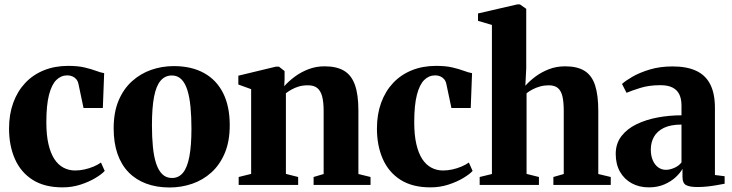

<svg xmlns="http://www.w3.org/2000/svg" viewBox="-20 -838 3316 870"><path d="M263.5 11Q181.5 11 127.8 -23.2Q74 -57.5 47.5 -117.8Q21 -178 21 -255.5Q21 -320 40 -372.2Q59 -424.5 94.2 -462Q129.5 -499.5 179 -519.5Q228.5 -539.5 289 -539.5Q333.5 -539.5 363.8 -532.2Q394 -525 415.2 -517Q436.5 -509 452 -506.5L446 -348.5H358.5L335.5 -457.5Q333 -470 325.8 -478.8Q318.5 -487.5 308 -492Q297.5 -496.5 285 -496.5Q256.5 -496.5 235.2 -475.5Q214 -454.5 202 -408Q190 -361.5 190 -284Q190 -226.5 199.5 -185.2Q209 -144 226.2 -117.5Q243.5 -91 267.8 -78.2Q292 -65.5 320.5 -65.5Q341.5 -65.5 363 -70.2Q384.5 -75 404 -83.2Q423.5 -91.5 437.5 -101.5L454.5 -63.5Q441.5 -49 412.5 -31.5Q383.5 -14 345 -1.5Q306.5 11 263.5 11Z M495 -256.5Q495 -329 517.2 -382Q539.5 -435 578 -469.8Q616.5 -504.5 665.2 -521.5Q714 -538.5 767.5 -538.5Q847.5 -538.5 904.2 -507.2Q961 -476 991 -416.2Q1021 -356.5 1021 -270.5Q1021 -197.5 998.5 -144.2Q976 -91 937.8 -56.5Q899.5 -22 850.5 -5.2Q801.5 11.5 748.5 11.5Q689.5 11.5 642.5 -6Q595.5 -23.5 562.5 -57.5Q529.5 -91.5 512.2 -141.5Q495 -191.5 495 -256.5ZM759.5 -31.5Q789.5 -31.5 809 -55Q828.5 -78.5 838 -128.2Q847.5 -178 847.5 -255.5Q847.5 -309.5 843.2 -353.8Q839 -398 829 -429.8Q819 -461.5 801.8 -478.8Q784.5 -496 759 -496Q728 -496 707.8 -472.5Q687.5 -449 678 -399.2Q668.5 -349.5 668.5 -270.5Q668.5 -217 672.8 -173Q677 -129 687.5 -97.2Q698 -65.5 715.5 -48.5Q733 -31.5 759.5 -31.5Z M1118 -50V-434L1060 -455V-495L1230 -536H1244L1269.5 -516V-478.5L1268 -447.5Q1287.5 -469.5 1315.2 -490.2Q1343 -511 1377.2 -524.2Q1411.5 -537.5 1451 -537.5Q1505 -537.5 1538.8 -517.5Q1572.5 -497.5 1588.2 -453.5Q1604 -409.5 1604 -337V-49.5L1659 -36V0H1401V-36L1446.5 -49.5V-335.5Q1446.5 -375 1439.8 -400.8Q1433 -426.5 1417.8 -439Q1402.5 -451.5 1376 -451.5Q1352 -451.5 1333.8 -446Q1315.5 -440.5 1301 -432.2Q1286.5 -424 1275.5 -415.5V-50L1331 -36V0H1061.5V-36Z M1930.5 11Q1848.5 11 1794.8 -23.2Q1741 -57.5 1714.5 -117.8Q1688 -178 1688 -255.5Q1688 -320 1707 -372.2Q1726 -424.5 1761.2 -462Q1796.5 -499.5 1846 -519.5Q1895.5 -539.5 1956 -539.5Q2000.5 -539.5 2030.8 -532.2Q2061 -525 2082.2 -517Q2103.5 -509 2119 -506.5L2113 -348.5H2025.5L2002.5 -457.5Q2000 -470 1992.8 -478.8Q1985.5 -487.5 1975 -492Q1964.5 -496.5 1952 -496.5Q1923.5 -496.5 1902.2 -475.5Q1881 -454.5 1869 -408Q1857 -361.5 1857 -284Q1857 -226.5 1866.5 -185.2Q1876 -144 1893.2 -117.5Q1910.5 -91 1934.8 -78.2Q1959 -65.5 1987.5 -65.5Q2008.5 -65.5 2030 -70.2Q2051.5 -75 2071 -83.2Q2090.5 -91.5 2104.5 -101.5L2121.5 -63.5Q2108.5 -49 2079.5 -31.5Q2050.5 -14 2012 -1.5Q1973.5 11 1930.5 11Z M2209 -49.5V-725L2146 -743.5V-777L2323.5 -818H2336L2364.5 -798V-528.5L2360.5 -449.5Q2378.5 -470 2405.2 -490.2Q2432 -510.5 2466.2 -524Q2500.5 -537.5 2541 -537.5Q2596 -537.5 2629 -516.8Q2662 -496 2676.5 -451.5Q2691 -407 2691 -335.5V-49.5L2747.5 -36V0H2487.5V-36L2534.5 -49.5V-335Q2534.5 -374.5 2528.8 -400.2Q2523 -426 2508.2 -438.8Q2493.5 -451.5 2466.5 -451.5Q2446 -451.5 2427.2 -446.2Q2408.5 -441 2393 -432.8Q2377.5 -424.5 2366 -415.5V-50L2422 -36V0H2153.5V-36Z M2920 11Q2877 11 2843 -7.2Q2809 -25.5 2789.5 -59.5Q2770 -93.5 2770 -140.5Q2770 -187.5 2795.8 -221Q2821.5 -254.5 2864.5 -275.2Q2907.5 -296 2960.5 -305.8Q3013.5 -315.5 3068 -315.5V-360.5Q3068 -389 3058.5 -409.5Q3049 -430 3028 -441Q3007 -452 2972.5 -452Q2920.5 -452 2881 -439.5Q2841.5 -427 2819 -417.5L2798.5 -457.5Q2814 -472 2846 -490.5Q2878 -509 2924.2 -523Q2970.5 -537 3028 -537Q3092 -537 3134.5 -517.2Q3177 -497.5 3198.2 -456Q3219.5 -414.5 3219.5 -349V-45L3263.5 -39.5V-5.5Q3252.5 -3.5 3232.2 0.2Q3212 4 3187.8 6.8Q3163.5 9.5 3140.5 9.5Q3106 9.5 3089.2 1Q3072.5 -7.5 3072.5 -37.5V-73Q3062.5 -54.5 3041.5 -35Q3020.5 -15.5 2989.8 -2.2Q2959 11 2920 11ZM2997.5 -68.5Q3015 -68.5 3035.2 -77.2Q3055.5 -86 3068 -102V-273.5Q3018.5 -273.5 2988 -258.5Q2957.5 -243.5 2943.2 -218Q2929 -192.5 2929 -160.5Q2929 -132.5 2937.8 -112Q2946.5 -91.5 2962 -80Q2977.5 -68.5 2997.5 -68.5Z"/></svg>

Font: Merriweather 96pt ExtraBold
Style: Regular
Weight: 800
Version: Version 2.100